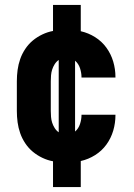

<svg xmlns="http://www.w3.org/2000/svg" viewBox="-20 -648 540 775"><path d="M194 107V3Q172 -1 151 -11Q130 -21 112.5 -35.5Q95 -50 82 -69.5Q69 -89 61.5 -110.5Q54 -132 51 -154.5Q48 -177 48 -200V-320Q48 -343 51 -365.5Q54 -388 61.5 -409.5Q69 -431 82 -450.5Q95 -470 112.5 -484.5Q130 -499 151 -509Q172 -519 194 -523V-628H306V-522Q337 -515 364 -498Q391 -481 409.5 -455.5Q428 -430 437 -399.5Q446 -369 446 -337V-335H309V-336Q309 -354 303 -372.5Q297 -391 283 -403V-117Q297 -129 303 -147.5Q309 -166 309 -184V-185H446V-183Q446 -151 437 -120.5Q428 -90 409.5 -64.5Q391 -39 364 -22Q337 -5 306 2V107ZM217 -114V-406Q207 -399 200.5 -388.5Q194 -378 190.5 -367Q187 -356 186 -344Q185 -332 185 -320V-200Q185 -188 186 -176Q187 -164 190.5 -153Q194 -142 200.5 -131.5Q207 -121 217 -114Z"/></svg>

Font: Iosevka SS18 Heavy
Style: Regular
Weight: 900
Monospace: yes
Designer: Belleve Invis
Foundry: Belleve Invis
Version: Version 25.1.1; ttfautohint (v1.8.4)